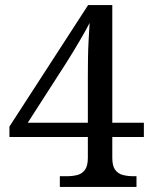

<svg xmlns="http://www.w3.org/2000/svg" viewBox="-20 -734 599 754"><path d="M215 0V-42H243Q266 -42 284.5 -47Q303 -52 314 -67.5Q325 -83 325 -114V-196H17V-237L326 -714H421V-252H545V-196H421V-114Q421 -83 432 -67.5Q443 -52 462 -47Q481 -42 503 -42H516V0ZM89 -252H325V-437Q325 -466 325.5 -502.5Q326 -539 328 -576Q330 -613 332 -644Q327 -634 316 -614Q305 -594 291 -570.5Q277 -547 264 -525.5Q251 -504 242 -490Z"/></svg>

Font: Noto Rashi Hebrew
Style: Regular
Weight: 400
Version: Version 1.006